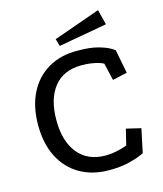

<svg xmlns="http://www.w3.org/2000/svg" viewBox="-117 -862 818 964"><g transform="rotate(-15 292.0 -379.5)"><path d="M445 -507Q437 -512 421 -517Q405 -522 382.5 -525.5Q360 -529 332 -529Q238 -529 188.5 -467Q139 -405 139 -295Q139 -184 190 -122Q241 -60 332 -60Q357 -60 379 -64Q401 -68 418.5 -73Q436 -78 445 -82L465 -164L541 -146L515 -23Q515 -23 492.5 -13Q470 -3 428.5 6.5Q387 16 332 16Q245 16 180.5 -21Q116 -58 80 -127.5Q44 -197 44 -295Q44 -390 79 -460Q114 -530 179 -568Q244 -606 331 -605Q397 -605 438 -593.5Q479 -582 498.5 -570Q518 -558 518 -557L542 -434L466 -417ZM484 -775 504 -696 252 -651 241 -689Z"/></g></svg>

Font: Podkova Medium
Style: Regular
Weight: 500
Designer: Ilya Yudin
Foundry: Cyreal (www.cyreal.org)
Version: Version 2.103